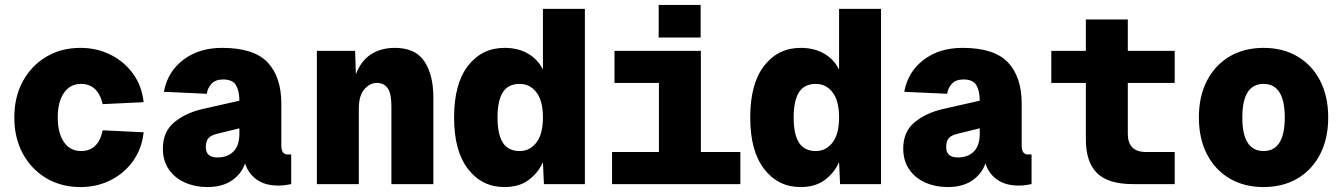

<svg xmlns="http://www.w3.org/2000/svg" viewBox="-20 -746 5440 778"><path d="M306 12Q228 12 167.5 -24Q107 -60 72.5 -123.5Q38 -187 38 -270Q38 -353 72.5 -416.5Q107 -480 167.5 -516Q228 -552 306 -552Q372 -552 427.5 -524.5Q483 -497 519 -447.5Q555 -398 562 -332L396 -324Q377 -406 308 -406Q264 -406 239 -369.5Q214 -333 214 -270Q214 -207 239 -170.5Q264 -134 308 -134Q379 -134 396 -218L562 -210Q555 -144 519.5 -94Q484 -44 428.5 -16Q373 12 306 12Z M820 12Q771 12 730 -6Q689 -24 664.5 -59Q640 -94 640 -144Q640 -212 685.5 -250Q731 -288 800 -304L950 -338Q950 -377 936.5 -400.5Q923 -424 884 -424Q853 -424 837 -406.5Q821 -389 818 -366L644 -374Q659 -455 722.5 -503.5Q786 -552 880 -552Q1009 -552 1064.5 -493Q1120 -434 1120 -326V-158Q1120 -136 1127 -128Q1134 -120 1146 -120H1160V0Q1154 1 1139.5 3.5Q1125 6 1108 6Q1054 6 1020 -18.5Q986 -43 973 -84Q959 -42 920 -15Q881 12 820 12ZM861 -108Q902 -108 926 -132Q950 -156 950 -204V-226L860 -204Q835 -198 824.5 -186Q814 -174 814 -150Q814 -108 861 -108Z M1264 0V-540H1419L1422 -445Q1443 -500 1483.5 -526Q1524 -552 1580 -552Q1663 -552 1699.5 -497.5Q1736 -443 1736 -351V0H1566V-316Q1566 -367 1551 -388.5Q1536 -410 1507 -410Q1479 -410 1456.5 -384.5Q1434 -359 1434 -306V0Z M2024 12Q1933 12 1876.5 -61Q1820 -134 1820 -270Q1820 -407 1876.5 -479.5Q1933 -552 2024 -552Q2080 -552 2120 -528.5Q2160 -505 2180 -464V-710H2350V0H2184L2180 -89Q2161 -46 2122.5 -17Q2084 12 2024 12ZM2086 -134Q2127 -134 2153.5 -168.5Q2180 -203 2180 -270Q2180 -338 2153.5 -372Q2127 -406 2086 -406Q2039 -406 2017.5 -372Q1996 -338 1996 -270Q1996 -202 2017.5 -168Q2039 -134 2086 -134Z M2460 0V-130H2650V-410H2470V-540H2820V-130H2980V0ZM2649 -594V-726H2819V-594Z M3224 12Q3133 12 3076.5 -61Q3020 -134 3020 -270Q3020 -407 3076.5 -479.5Q3133 -552 3224 -552Q3280 -552 3320 -528.5Q3360 -505 3380 -464V-710H3550V0H3384L3380 -89Q3361 -46 3322.5 -17Q3284 12 3224 12ZM3286 -134Q3327 -134 3353.5 -168.5Q3380 -203 3380 -270Q3380 -338 3353.5 -372Q3327 -406 3286 -406Q3239 -406 3217.5 -372Q3196 -338 3196 -270Q3196 -202 3217.5 -168Q3239 -134 3286 -134Z M3820 12Q3771 12 3730 -6Q3689 -24 3664.5 -59Q3640 -94 3640 -144Q3640 -212 3685.5 -250Q3731 -288 3800 -304L3950 -338Q3950 -377 3936.5 -400.5Q3923 -424 3884 -424Q3853 -424 3837 -406.5Q3821 -389 3818 -366L3644 -374Q3659 -455 3722.5 -503.5Q3786 -552 3880 -552Q4009 -552 4064.5 -493Q4120 -434 4120 -326V-158Q4120 -136 4127 -128Q4134 -120 4146 -120H4160V0Q4154 1 4139.5 3.5Q4125 6 4108 6Q4054 6 4020 -18.5Q3986 -43 3973 -84Q3959 -42 3920 -15Q3881 12 3820 12ZM3861 -108Q3902 -108 3926 -132Q3950 -156 3950 -204V-226L3860 -204Q3835 -198 3824.5 -186Q3814 -174 3814 -150Q3814 -108 3861 -108Z M4570 0Q4471 0 4425.5 -44.5Q4380 -89 4380 -182V-410H4240V-540H4380V-667H4550V-540H4740V-410H4550V-204Q4550 -130 4624 -130H4740V0Z M5100 12Q5022 12 4963 -22.5Q4904 -57 4871 -120.5Q4838 -184 4838 -270Q4838 -356 4871 -419.5Q4904 -483 4963 -517.5Q5022 -552 5100 -552Q5178 -552 5237 -517.5Q5296 -483 5329 -419.5Q5362 -356 5362 -270Q5362 -184 5329 -120.5Q5296 -57 5237 -22.5Q5178 12 5100 12ZM5100 -134Q5186 -134 5186 -270Q5186 -406 5100 -406Q5014 -406 5014 -270Q5014 -134 5100 -134Z"/></svg>

Font: Geist Mono Black
Style: Regular
Weight: 900
Monospace: yes
Designer: Basement.studio, Andrés Briganti, Mateo Zaragoza
Foundry: Basement.studio, Vercel, Andrés Briganti, Guido Ferreyra, Mateo Zaragoza
Version: Version 1.500; ttfautohint (v1.8.4.7-5d5b)